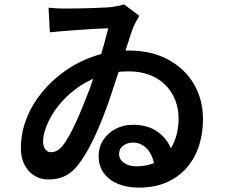

<svg xmlns="http://www.w3.org/2000/svg" viewBox="-20 -802 1040 874"><path d="M201 -767Q220 -765 239 -764Q258 -763 271 -763Q291 -763 328.5 -763.5Q366 -764 408 -765.5Q450 -767 481 -769Q497 -771 514.5 -774.5Q532 -778 545 -782L614 -730Q606 -716 596.5 -698.5Q587 -681 580 -660Q570 -629 552.5 -575.5Q535 -522 514.5 -458.5Q494 -395 473 -333Q453 -277 429 -220.5Q405 -164 378 -116Q351 -68 324 -38Q301 -12 271 1.5Q241 15 197 15Q166 15 138 -1.5Q110 -18 92.5 -50Q75 -82 75 -128Q75 -196 100 -260.5Q125 -325 170.5 -381Q216 -437 277.5 -480Q339 -523 412 -547.5Q485 -572 566 -572Q668 -572 744 -531.5Q820 -491 862 -420.5Q904 -350 904 -258Q904 -196 886.5 -140.5Q869 -85 833 -42Q797 1 742 26.5Q687 52 611 52Q558 52 517 35Q476 18 452.5 -14Q429 -46 429 -92Q429 -132 449.5 -164Q470 -196 505.5 -215Q541 -234 585 -234Q646 -234 687.5 -208.5Q729 -183 751.5 -140.5Q774 -98 777 -47L686 -26Q680 -90 652 -121.5Q624 -153 586 -153Q560 -153 541 -139Q522 -125 522 -101Q522 -76 544.5 -60.5Q567 -45 600 -45Q665 -45 708 -75Q751 -105 772 -154.5Q793 -204 793 -260Q793 -323 765.5 -372Q738 -421 687 -449Q636 -477 565 -477Q491 -477 430 -454Q369 -431 321.5 -394.5Q274 -358 241.5 -315Q209 -272 192.5 -230.5Q176 -189 176 -158Q176 -135 186.5 -122Q197 -109 211 -109Q224 -109 236.5 -114.5Q249 -120 263 -136Q280 -157 298 -190Q316 -223 333 -261.5Q350 -300 364.5 -337Q379 -374 390 -402Q406 -449 422.5 -499Q439 -549 452 -595Q465 -641 473 -673Q452 -673 418.5 -671Q385 -669 346.5 -666.5Q308 -664 271.5 -661Q235 -658 207 -655Z"/></svg>

Font: Noto Sans JP SemiBold
Style: Regular
Weight: 600
Designer: Ryoko NISHIZUKA  (kana, bopomofo & ideographs); Paul D. Hunt (Latin, Greek & Cyrillic); Sandoll Communications , Soo-you
Foundry: Adobe
Version: Version 2.004-H2;hotconv 1.0.118;makeotfexe 2.5.65603